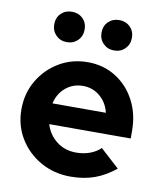

<svg xmlns="http://www.w3.org/2000/svg" viewBox="-85 -817 755 896"><g transform="rotate(10 293.0 -369.5)"><path d="M309 10Q231 10 167.5 -26Q104 -62 67 -123Q30 -184 30 -260Q30 -336 66 -397Q102 -458 162.5 -494Q223 -530 298 -530Q372 -530 430.5 -493.5Q489 -457 522.5 -393.5Q556 -330 556 -250V-214H170Q184 -166 223 -135.5Q262 -105 316 -105Q351 -105 381 -116Q411 -127 431 -147L521 -65Q473 -26 422.5 -8Q372 10 309 10ZM168 -312H421Q410 -359 375.5 -388Q341 -417 295 -417Q248 -417 213.5 -388.5Q179 -360 168 -312ZM184 -605Q153 -605 132.5 -625.5Q112 -646 112 -677Q112 -709 132.5 -729Q153 -749 184 -749Q215 -749 235.5 -729Q256 -709 256 -677Q256 -646 235.5 -625.5Q215 -605 184 -605ZM408 -605Q377 -605 356.5 -625.5Q336 -646 336 -677Q336 -709 356.5 -729Q377 -749 408 -749Q439 -749 459.5 -729Q480 -709 480 -677Q480 -646 459.5 -625.5Q439 -605 408 -605Z"/></g></svg>

Font: Red Hat Display
Style: Bold
Weight: 700
Designer: Pentagram, MCKL
Foundry: Pentagram, MCKL
Version: Version 1.023; ttfautohint (v1.8.3)